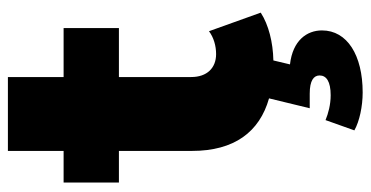

<svg xmlns="http://www.w3.org/2000/svg" viewBox="-246 -457 938 486"><g transform="rotate(-90 223.0 -214.0)"><path d="M232 235C326 235 389 196 389 132C389 94 364 58 303 51L313 9C359 8 403 -3 434 -23L387 -154C371 -142 350 -136 329 -136C294 -136 271 -159 271 -199V-382H395V-522H271V-663H84V-522H4V-382H84V-197C84 -90 132 -26 217 -2L192 101H229C262 101 275 111 275 126C275 143 260 154 225 154C201 154 179 148 162 141L136 214C159 227 197 235 232 235Z"/></g></svg>

Font: Montserrat-Alt1 ExtBd
Style: Regular
Weight: 800
Designer: Differentunic
Foundry: Differentunic
Version: Version 7.222